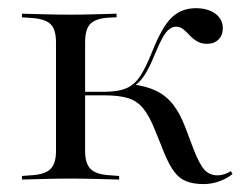

<svg xmlns="http://www.w3.org/2000/svg" viewBox="-20 -447 616 478"><path d="M119.4 -206.5V-341.9Q119.4 -375 104.8 -387.9Q90.3 -400.8 55.6 -402.4L34.7 -404V-412.9Q66.9 -412.1 95.6 -411.3Q124.2 -410.5 155.6 -410.5Q184.7 -410.5 211.7 -411.3Q238.7 -412.1 270.2 -412.9V-404L253.2 -403.2Q219.4 -401.6 205.6 -388.3Q191.9 -375 191.9 -341.9V-206.5ZM155.6 -2.4Q124.2 -2.4 95.6 -1.6Q66.9 -0.8 34.7 0V-8.9L55.6 -10.5Q90.3 -12.1 104.8 -25.4Q119.4 -38.7 119.4 -71V-206.5H191.9V-71Q191.9 -38.7 206.5 -25.4Q221 -12.1 255.6 -10.5L276.6 -8.9V0Q244.4 -0.8 215.3 -1.6Q186.3 -2.4 155.6 -2.4ZM487.1 11.3Q461.3 11.3 444 4.4Q426.6 -2.4 414.1 -19Q401.6 -35.5 389.5 -64.5L366.1 -122.6Q351.6 -158.9 336.3 -177.4Q321 -196 298.4 -202.8Q275.8 -209.7 238.7 -209.7H185.5V-218.5H239.5Q274.2 -218.5 294.8 -227.4Q315.3 -236.3 329.4 -258.1Q343.5 -279.8 358.9 -318.5Q383.1 -379.8 407.3 -403.2Q431.5 -426.6 467.7 -426.6Q497.6 -426.6 516.1 -412.9Q534.7 -399.2 534.7 -376.6Q534.7 -358.9 523.8 -348.4Q512.9 -337.9 495.2 -337.9Q480.6 -337.9 470.2 -344.4Q459.7 -350.8 452 -359.3Q444.4 -367.7 436.3 -374.2Q428.2 -380.6 418.5 -380.6Q409.7 -380.6 401.2 -374.2Q392.7 -367.7 384.3 -352.4Q375.8 -337.1 365.3 -311.3Q353.2 -281.5 341.5 -262.5Q329.8 -243.5 315.3 -233.9L308.1 -237.1Q343.5 -233.1 368.5 -221Q393.5 -208.9 410.9 -186.7Q428.2 -164.5 441.1 -130.6L462.1 -75Q476.6 -37.9 489.1 -24.2Q501.6 -10.5 521.8 -10.5Q537.9 -10.5 554.8 -21L558.9 -13.7Q545.2 -2.4 525.8 4.4Q506.5 11.3 487.1 11.3Z"/></svg>

Font: Playfair 144pt SemiExpanded Light
Style: Regular
Weight: 300
Width: 6
Designer: Claus Eggers Sørensen
Foundry: Claus Eggers Sørensen
Version: Version 2.203